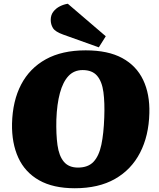

<svg xmlns="http://www.w3.org/2000/svg" viewBox="-20 -986 849 1022"><path d="M44 -328Q47 -449 92.5 -536Q138 -623 224 -670.5Q310 -718 436 -718Q555 -718 630.5 -677Q706 -636 742 -560.5Q778 -485 775 -383Q772 -263 725.5 -173Q679 -83 592 -33.5Q505 16 378 16Q263 16 188 -26.5Q113 -69 77.5 -146.5Q42 -224 44 -328ZM280 -350Q278 -271 286 -213.5Q294 -156 320 -125Q346 -94 395 -94Q449 -94 478 -125Q507 -156 519.5 -215.5Q532 -275 535 -361Q538 -439 530.5 -495.5Q523 -552 497 -582.5Q471 -613 420 -613Q374 -613 344.5 -581.5Q315 -550 299 -491Q283 -432 280 -350ZM543 -793 506 -734 316 -802Q274 -817 262 -836.5Q250 -856 250 -880Q250 -906 264 -924Q278 -942 299 -952.5Q320 -963 341 -966Z"/></svg>

Font: Literata Black
Style: Italic
Weight: 900
Italic angle: -2°
Designer: Latin by Veronika Burian and Jose Scaglione. Greek by Irene Vlachou. Cyrillic by Vera Evstafieva
Foundry: TypeTogether
Version: Version 3.002